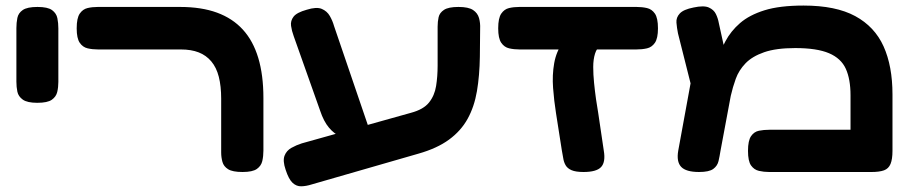

<svg xmlns="http://www.w3.org/2000/svg" viewBox="-20 -610 3266 691"><path d="M114 -240Q78 -240 62 -251.5Q46 -263 42.5 -280Q39 -297 39 -316V-509Q39 -528 42.5 -545.5Q46 -563 62 -574Q78 -585 115 -585Q152 -585 167.5 -573.5Q183 -562 186.5 -544.5Q190 -527 190 -508V-315Q190 -296 186 -279Q182 -262 166.5 -251Q151 -240 114 -240Z M853 9Q817 9 801 -1Q785 -11 780.5 -27.5Q776 -44 776 -61V-255Q776 -300 767.5 -333.5Q759 -367 740.5 -389Q722 -411 695 -421.5Q668 -432 631 -432H333Q313 -432 295.5 -436Q278 -440 267 -456Q256 -472 256 -508Q256 -545 267 -561Q278 -577 295 -581Q312 -585 332 -585H628Q705 -585 761 -564.5Q817 -544 854 -503.5Q891 -463 909.5 -401.5Q928 -340 928 -257V-68Q928 -48 924 -30.5Q920 -13 904.5 -2Q889 9 853 9Z M1101 54Q1082 60 1064.5 60.5Q1047 61 1033 48Q1019 35 1008 1Q997 -31 1004 -49.5Q1011 -68 1029 -78Q1047 -88 1066 -94L1459 -204Q1504 -216 1524 -241Q1544 -266 1549.5 -300.5Q1555 -335 1555 -374V-514Q1555 -532 1558.5 -548Q1562 -564 1578 -574.5Q1594 -585 1630 -585Q1666 -585 1682.5 -574Q1699 -563 1704 -545Q1709 -527 1708 -507L1707 -406Q1706 -338 1696.5 -282Q1687 -226 1663 -182.5Q1639 -139 1596 -107.5Q1553 -76 1486 -57ZM1205 -119Q1183 -128 1164 -150.5Q1145 -173 1132 -212L1037 -480Q1030 -499 1027.5 -517Q1025 -535 1036.5 -550Q1048 -565 1084 -575Q1119 -586 1138 -578Q1157 -570 1167 -552.5Q1177 -535 1182 -517L1312 -136Z M2080 9Q2052 9 2037 2.5Q2022 -4 2015.5 -15.5Q2009 -27 2007 -41Q2005 -55 2002 -69L1981 -203Q1974 -247 1970.5 -293.5Q1967 -340 1974.5 -382.5Q1982 -425 2006 -458L2143 -446Q2128 -438 2121.5 -417Q2115 -396 2115 -369Q2115 -342 2118 -312Q2121 -282 2125 -253.5Q2129 -225 2133 -203L2153 -68Q2160 -27 2143.5 -9Q2127 9 2080 9ZM1850 -432Q1830 -432 1812.5 -436Q1795 -440 1784 -456Q1773 -472 1773 -508Q1773 -545 1784 -561Q1795 -577 1812 -581Q1829 -585 1849 -585H2271Q2291 -585 2308.5 -581Q2326 -577 2337 -561Q2348 -545 2348 -508Q2348 -472 2337 -456Q2326 -440 2308.5 -436Q2291 -432 2270 -432Z M3192 -270V-67Q3192 -37 3185 -20Q3178 -3 3161.5 3Q3145 9 3117 9H2748Q2729 9 2711.5 5Q2694 1 2683 -14.5Q2672 -30 2672 -67Q2672 -104 2683 -120Q2694 -136 2711.5 -139.5Q2729 -143 2749 -143H3041V-267Q3041 -325 3024 -362.5Q3007 -400 2963.5 -418.5Q2920 -437 2842 -437Q2773 -437 2730 -422Q2687 -407 2663 -382Q2639 -357 2628 -326.5Q2617 -296 2610 -265L2573 -67Q2570 -48 2566 -30.5Q2562 -13 2547 -2Q2532 9 2496 9Q2449 9 2431.5 -9.5Q2414 -28 2421 -68L2475 -363L2529 -305Q2544 -344 2557.5 -384Q2571 -424 2590.5 -461Q2610 -498 2643.5 -527Q2677 -556 2731.5 -573Q2786 -590 2872 -590Q2988 -590 3058 -552Q3128 -514 3160 -443Q3192 -372 3192 -270ZM2491 -208 2420 -490Q2416 -510 2414.5 -528.5Q2413 -547 2426.5 -561.5Q2440 -576 2476 -583Q2513 -591 2531 -583Q2549 -575 2556.5 -559.5Q2564 -544 2567 -527L2611 -327Z"/></svg>

Font: Fredoka Expanded SemiBold
Style: Regular
Weight: 600
Width: 7
Designer: Ben Nathan
Foundry: Milena B. Brandão, Ben Nathan
Version: Version 2.001